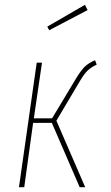

<svg xmlns="http://www.w3.org/2000/svg" viewBox="-20 -780 461 800"><path d="M383 -511Q357 -498 343.5 -484.5Q330 -471 311 -439L215 -277L335 0H312L196 -268H118L81 0H59L133 -519H155L121 -287H197L298 -455Q317 -486 332.5 -501.5Q348 -517 376 -529ZM334 -760 345 -738 185 -654 177 -669Z"/></svg>

Font: Fira Sans Extra Condensed Thin
Style: Italic
Weight: 250
Width: 3
Italic angle: -8°
Designer: Carrois Corporate & Edenspiekermann AG
Foundry: Carrois Corporate GbR & Edenspiekermann AG
Version: Version 4.203